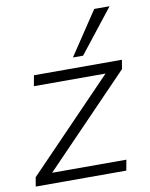

<svg xmlns="http://www.w3.org/2000/svg" viewBox="-84 -813 684 875"><g transform="rotate(-10 257.5 -375.5)"><path d="M10 0 17 -42 429 -469 426 -452H81L90 -501H497L490 -459L77 -31L80 -49H438L429 0ZM279 -550 413 -751H484L326 -550Z"/></g></svg>

Font: Mulish ExtraLight Light
Style: Italic
Weight: 300
Italic angle: -9°
Version: Version 3.603